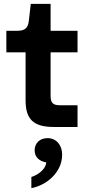

<svg xmlns="http://www.w3.org/2000/svg" viewBox="-20 -660 445 998"><path d="M260 0H383V-113H290C256 -113 243 -126 243 -160V-388H383V-500H243V-640H140L130 -553C126 -514 109 -500 70 -500H13V-388H113V-138C113 -39 155 0 260 0ZM227 58C188 58 160 83 160 122C160 159 188 179 220 184C220 215 182 248 143 260V318C222 303 303 236 303 144C303 93 272 58 227 58Z"/></svg>

Font: Goli SemiBold
Style: Regular
Weight: 600
Designer: jaikishan Patel
Foundry: MagicType
Version: Version 1.000;Glyphs 3.2 (3242)